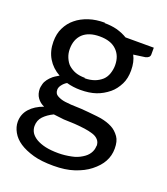

<svg xmlns="http://www.w3.org/2000/svg" viewBox="-130 -606 766 880"><g transform="rotate(20 253.5 -166.5)"><path d="M229 -513Q263 -513 290 -506Q319 -498 342 -484H480V-451Q480 -435 459 -430L402 -422Q418 -393 418 -350Q418 -311 404 -283Q388 -251 365 -232Q337 -209 305 -198Q273 -187 229 -187Q194 -187 162 -196Q148 -188 138 -174Q130 -163 130 -152Q130 -133 144 -125Q161 -115 183 -112Q215 -108 238 -108Q258 -108 300 -104Q352 -99 362 -97Q394 -91 417 -79Q439 -68 456 -44Q470 -24 470 12Q470 47 454 76Q439 104 406 130Q377 153 332 168Q290 182 232 182Q173 182 134 171Q92 159 65 141Q38 123 24 98Q10 73 10 48Q10 11 34 -16Q58 -43 100 -58Q79 -67 66 -85Q53 -103 53 -130Q53 -136 57 -152Q60 -164 69 -176Q77 -187 90 -198Q94 -202 118 -216Q80 -237 59 -272Q38 -307 38 -353Q38 -392 52 -420Q67 -451 92 -471Q117 -492 154 -504Q187 -515 231 -515ZM388 30Q388 11 378 0Q368 -12 349 -18Q330 -24 308 -27Q276 -31 258 -32Q249 -33 232 -33L205 -34Q200 -34 154 -40Q125 -26 107 -7Q89 12 89 40Q89 57 98 72Q107 86 125 97Q144 108 170 114Q197 120 234 120Q265 120 298 113Q324 108 346 94Q366 82 376 66Q387 49 387 30ZM230 -244Q256 -244 278 -252Q297 -259 313 -273Q327 -286 334 -306Q341 -327 341 -347Q341 -394 312 -421Q284 -448 230 -448Q177 -448 148 -421Q120 -394 120 -347Q120 -325 128 -306Q137 -285 149 -274Q165 -260 184 -253Q204 -246 230 -246Z"/></g></svg>

Font: Aleo
Style: Regular
Weight: 400
Designer: Alessio Laiso
Version: Version 1.1